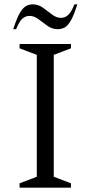

<svg xmlns="http://www.w3.org/2000/svg" viewBox="-20 -862 416 882"><path d="M70 0V-20L149 -50V-610L70 -640V-660H306V-640L227 -610V-50L306 -20V0ZM41 -728Q56 -776 70 -800.5Q84 -825 98.5 -833.5Q113 -842 131 -842Q156 -842 177.5 -826.5Q199 -811 219 -795.5Q239 -780 260 -780Q279 -780 293.5 -793.5Q308 -807 322 -842H335Q320 -793 306 -768.5Q292 -744 277.5 -736Q263 -728 245 -728Q220 -728 198.5 -743Q177 -758 157 -773.5Q137 -789 116 -789Q97 -789 82.5 -776Q68 -763 54 -728Z"/></svg>

Font: Spectral Light
Style: Regular
Weight: 300
Designer: Jean-Baptiste Levee
Foundry: Production Type
Version: Version 2.001